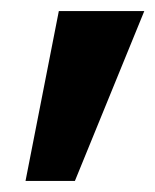

<svg xmlns="http://www.w3.org/2000/svg" viewBox="-20 -179 280 346"><path d="M86 -159H240L115 147H26Z"/></svg>

Font: Hanken Grotesk ExtraBold
Style: Regular
Weight: 800
Designer: Alfredo Marco Pradil
Foundry: Hanken Design Co.
Version: Version 3.014